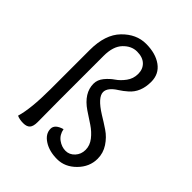

<svg xmlns="http://www.w3.org/2000/svg" viewBox="-194 -785 907 907"><g transform="rotate(45 260.0 -331.5)"><path d="M151 -196 152 -49Q152 -21 141.5 -9Q131 3 107 3Q83 3 65 -5Q85 -72 85 -202V-464Q85 -567 136.5 -620Q188 -673 252.5 -673Q317 -673 357 -644Q397 -615 397 -563Q397 -492 352 -454Q334 -438 315 -426Q270 -398 270 -368Q270 -333 342 -288Q372 -270 402.5 -249.5Q433 -229 454 -197Q475 -165 475 -127Q475 -73 434 -31.5Q393 10 340.5 10Q288 10 252.5 -13Q217 -36 217 -70Q217 -99 262 -112Q268 -80 291.5 -63Q315 -46 341 -46Q367 -46 386 -66.5Q405 -87 405 -116.5Q405 -146 385 -171.5Q365 -197 336.5 -216Q308 -235 279 -254Q210 -301 210 -364Q210 -390 228.5 -412.5Q247 -435 268.5 -449.5Q290 -464 308.5 -489Q327 -514 327 -546Q327 -578 306.5 -597.5Q286 -617 248.5 -617Q211 -617 181 -585.5Q151 -554 151 -491Z"/></g></svg>

Font: Overlock Mod
Style: Regular
Weight: 400
Designer: Dario Muhafara
Foundry: Dario Manuel Muhafara
Version: Version 1.001